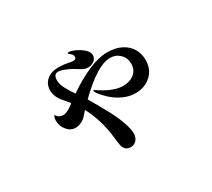

<svg xmlns="http://www.w3.org/2000/svg" viewBox="-128 -840 1256 1136"><g transform="rotate(-30 500.0 -272.5)"><path d="M809 -341Q809 -276 766 -237.5Q723 -199 661 -199Q608 -199 555.5 -229Q503 -259 459 -316Q450 -329 450 -335Q450 -339 453 -339Q456 -339 462.5 -334Q469 -329 473 -327Q556 -273 619 -273Q663 -273 693.5 -297Q724 -321 724 -364Q724 -404 697 -430Q670 -456 631 -456Q544 -456 395 -309Q419 -270 467 -182Q499 -122 515 -75Q531 -28 531 0Q531 28 515.5 45.5Q500 63 477 63Q453 63 441.5 51Q430 39 426 20.5Q422 2 418 -37Q403 -165 350 -263L324 -234Q311 -219 291 -209Q271 -199 250 -199Q217 -199 193 -228Q169 -257 169 -294Q169 -303 173 -319Q175 -326 179 -326Q181 -326 184 -321Q196 -301 226 -301Q253 -301 295 -335L300 -339L263 -383Q229 -423 229 -466Q229 -508 258.5 -534Q288 -560 337 -560Q374 -560 406 -553Q428 -549 436 -549Q456 -549 456 -566Q456 -579 444 -589Q439 -594 434 -597.5Q429 -601 429 -603Q429 -608 438 -608Q451 -608 473 -599Q504 -586 528.5 -565Q553 -544 553 -520Q553 -499 534 -485Q515 -471 493 -471Q470 -471 447 -486Q409 -511 376 -525Q343 -539 325 -539Q294 -539 294 -497Q294 -472 309 -442Q324 -412 350 -375Q430 -430 502.5 -461.5Q575 -493 633 -493Q689 -493 729 -472.5Q769 -452 789 -417.5Q809 -383 809 -341Z"/></g></svg>

Font: Shippori Mincho ExtraBold
Style: Regular
Weight: 800
Designer: FONTDASU
Foundry: FONTDASU / Google Inc. / but / Adobe
Version: Version 3.110; ttfautohint (v1.8.3)